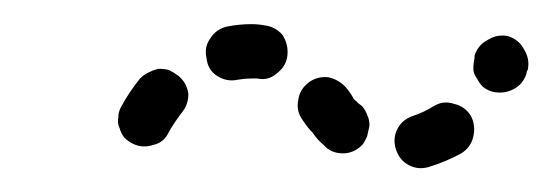

<svg xmlns="http://www.w3.org/2000/svg" viewBox="-20 -316 458 159"><path d="M372 -203Q374 -212 370 -220Q365 -228 356 -230Q347 -233 339 -228Q331 -223 322 -220Q313 -217 309 -209Q305 -201 308 -192Q311 -183 319 -179Q327 -175 336 -178Q349 -182 362 -189Q370 -194 372 -203ZM264 -189Q254 -189 248 -196Q243 -200 239 -206Q235 -210 231 -216Q225 -224 227 -233Q228 -242 236 -248Q243 -253 252 -252Q261 -250 267 -243Q271 -238 273 -234Q277 -230 280 -228Q283 -224 284 -221Q286 -217 286 -212Q285 -208 284 -203Q283 -201 282 -199Q281 -197 280 -196Q273 -189 264 -189ZM136 -238Q135 -247 128 -253Q124 -256 120 -258Q116 -259 111 -259Q107 -258 103 -256Q99 -254 96 -251Q87 -240 80 -227Q78 -223 78 -219Q77 -214 79 -210Q80 -206 83 -202Q86 -199 90 -197Q98 -193 107 -196Q116 -198 120 -207Q124 -214 130 -222Q136 -229 136 -238ZM414 -275Q410 -283 401 -286Q392 -288 384 -283Q376 -279 373 -270Q373 -269 373 -268Q372 -264 372 -259Q372 -255 375 -251Q377 -247 380 -244Q384 -241 388 -240Q397 -238 405 -242Q413 -246 416 -255Q416 -257 417 -258Q419 -267 414 -275ZM193 -251Q202 -249 209 -255Q217 -261 218 -270Q219 -279 214 -287Q208 -294 199 -295Q194 -296 188 -296Q178 -296 168 -294Q159 -292 154 -284Q149 -277 151 -268Q152 -258 160 -253Q168 -248 177 -250Q183 -251 188 -251Q191 -251 193 -251Z"/></svg>

Font: FRB American Cursive Dashed Extrabold
Style: Bold Italic
Weight: 800
Italic angle: -25°
Version: Version 2.0;Modular Font Editor K font №1